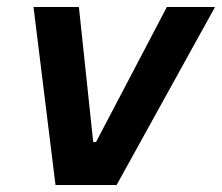

<svg xmlns="http://www.w3.org/2000/svg" viewBox="-20 -530 636 550"><path d="M139 0 76 -510H206L247 -123H255L458 -510H596L314 0Z"/></svg>

Font: Saira Thin SemiBold
Style: Italic
Weight: 600
Italic angle: -12°
Version: Version 1.101